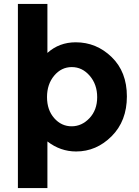

<svg xmlns="http://www.w3.org/2000/svg" viewBox="-20 -762 706 976"><path d="M367 8Q287 8 221 -43V194H71V-742H221V-493Q281 -547 365 -547Q470 -547 547.5 -472Q625 -397 625 -272Q625 -147 547.5 -69.5Q470 8 367 8ZM219 -268.5Q219 -203 255.5 -161.5Q292 -120 344 -120Q396 -120 435 -161.5Q474 -203 474 -268Q474 -333 436 -377Q398 -421 345 -421Q292 -421 255.5 -377.5Q219 -334 219 -268.5Z"/></svg>

Font: Montserrat Alternates
Style: Bold
Weight: 700
Version: Version 2.001